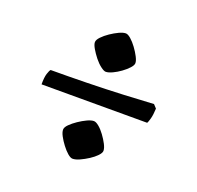

<svg xmlns="http://www.w3.org/2000/svg" viewBox="-93 -617 702 683"><g transform="rotate(20 258.0 -276.0)"><path d="M247 -34Q239 -34 228 -43.5Q217 -53 206 -67.5Q195 -82 187.5 -96Q180 -110 180 -120Q180 -129 191 -140Q202 -151 217.5 -161.5Q233 -172 248 -179Q263 -186 273 -186Q281 -186 292.5 -176.5Q304 -167 315 -152Q326 -137 333.5 -122.5Q341 -108 341 -98Q341 -90 330.5 -79Q320 -68 304.5 -58Q289 -48 273.5 -41Q258 -34 247 -34ZM252 -365Q245 -365 232.5 -374.5Q220 -384 208.5 -398.5Q197 -413 188.5 -427.5Q180 -442 180 -451Q180 -460 191 -471.5Q202 -483 217.5 -493.5Q233 -504 248 -511Q263 -518 273 -518Q281 -518 292.5 -508Q304 -498 315 -483Q326 -468 333.5 -453.5Q341 -439 341 -430Q341 -422 331 -411Q321 -400 306.5 -389.5Q292 -379 277 -372Q262 -365 252 -365ZM53 -245Q53 -272 57.5 -286Q62 -300 66 -304Q133 -304 204.5 -305.5Q276 -307 341 -310Q406 -313 453 -316L465 -303Q464 -279 460 -264.5Q456 -250 453 -245Z"/></g></svg>

Font: Texturina Medium 12pt SemiBold
Style: Regular
Weight: 600
Version: Version 1.002